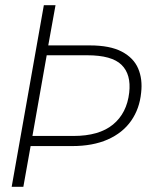

<svg xmlns="http://www.w3.org/2000/svg" viewBox="-20 -720 579 740"><path d="M25 0 149 -700H194L166 -545H326Q404 -545 449.5 -521Q495 -497 512.5 -456Q530 -415 524 -363Q518 -301 485.5 -254.5Q453 -208 395.5 -182.5Q338 -157 258 -157H98L70 0ZM105 -196H263Q362 -196 415.5 -240Q469 -284 478 -363Q486 -433 448.5 -470Q411 -507 316 -507H160Z"/></svg>

Font: DM Sans 28pt ExtraLight
Style: Italic
Weight: 250
Italic angle: -10°
Version: Version 4.004;gftools[0.9.30]